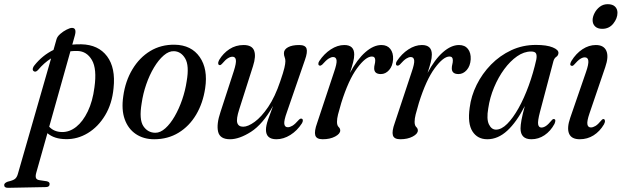

<svg xmlns="http://www.w3.org/2000/svg" viewBox="-123 -658 2976 919"><path d="M59 -323Q47 -310 37.5 -318Q32.5 -322 34 -330Q35.5 -338 42 -345.5Q80.5 -393.5 133 -419L147.5 -470Q151 -483 165.2 -495.5Q179.5 -508 195.8 -516.2Q212 -524.5 221.5 -524.5Q245 -524.5 235.5 -489L223 -444.5Q244 -446.5 266.5 -446Q348 -444 389.5 -388.5Q431 -333 420.5 -236Q413.5 -161.5 380.2 -106.2Q347 -51 297.5 -21Q248 9 192.5 8Q136.5 7.5 104 -20.5L50.5 169Q46 185 49.2 193.8Q52.5 202.5 66.5 204.5L100.5 209.5Q114.5 212.5 114.5 222.5Q114.5 237.5 96 237.5L-84 241Q-103 241.5 -103 227.5Q-103 218 -86 211.5Q-61 206 -51.5 198.5Q-42 191 -37.5 174.5L121.5 -378.5Q87.5 -357 59 -323ZM174 -26Q210 -25.5 242 -51Q274 -76.5 297.2 -124.8Q320.5 -173 329 -239.5Q341.5 -328.5 317 -370.5Q292.5 -412.5 248.5 -414Q231 -414.5 214 -412.5L112.5 -51.5Q135.5 -26.5 174 -26Z M713.5 -444Q793 -442.5 833 -385Q873 -327.5 859 -235.5Q848.5 -164.5 815.8 -109.2Q783 -54 731.8 -22.8Q680.5 8.5 615 8.5Q564.5 8.5 527.5 -16.2Q490.5 -41 474 -87Q457.5 -133 467 -197.5Q477 -270 510.8 -326.2Q544.5 -382.5 596.2 -413.8Q648 -445 713.5 -444ZM621 -22.5Q644.5 -22.5 668.5 -44Q692.5 -65.5 713.2 -101.5Q734 -137.5 749 -181.2Q764 -225 770.5 -269Q783.5 -344 763.5 -378Q743.5 -412 709.5 -413Q685.5 -414 660.8 -392.8Q636 -371.5 614.2 -335.2Q592.5 -299 577 -254.2Q561.5 -209.5 555 -163.5Q542 -86 563.2 -54.2Q584.5 -22.5 621 -22.5Z M1320.5 -90Q1326 -89 1326.5 -82.2Q1327 -75.5 1322 -67.5Q1299.5 -32.5 1266.8 -12Q1234 8.5 1200 8.5Q1150 8.5 1150 -37Q1150 -56.5 1160.2 -85.8Q1170.5 -115 1184 -151Q1134.5 -63 1078.5 -27.2Q1022.5 8.5 978 8.5Q929.5 8.5 921 -27.5Q912.5 -63.5 932.5 -122.5L996 -317.5Q1008.5 -356.5 1006 -371.5Q1003.5 -386.5 989.5 -386.5Q979.5 -386.5 967.8 -379.2Q956 -372 940 -353Q932 -344.5 927.5 -346.5Q922.5 -347 921.5 -353.8Q920.5 -360.5 926 -371Q945 -403 975.2 -422.8Q1005.5 -442.5 1043 -442.5Q1083 -442.5 1093.2 -416Q1103.5 -389.5 1088 -341.5L1022 -134.5Q1007 -88 1012.8 -69.8Q1018.5 -51.5 1041 -51.5Q1064 -51.5 1096 -74.8Q1128 -98 1160.8 -146.2Q1193.5 -194.5 1218.5 -269Q1233.5 -312.5 1238.2 -333Q1243 -353.5 1243 -365Q1243 -376 1239.5 -384.2Q1236 -392.5 1236 -403.5Q1236 -421 1255.5 -431.8Q1275 -442.5 1309 -442.5Q1338.5 -442.5 1344.2 -425.5Q1350 -408.5 1336.5 -371L1250.5 -122Q1235.5 -80.5 1237.8 -64.8Q1240 -49 1254.5 -49Q1264.5 -49 1276.8 -56.2Q1289 -63.5 1308 -85Q1315.5 -92 1320.5 -90Z M1407 -344Q1401.5 -345 1400.8 -351.2Q1400 -357.5 1405 -365.5Q1428 -400.5 1460.2 -421.5Q1492.5 -442.5 1525 -442.5Q1572.5 -442.5 1572.5 -397Q1572.5 -380.5 1567.2 -360Q1562 -339.5 1552 -309Q1586.5 -374 1625.8 -408.2Q1665 -442.5 1702.5 -442.5Q1730.5 -442.5 1745.2 -423.8Q1760 -405 1758.5 -374Q1756.5 -342 1739.5 -322.8Q1722.5 -303.5 1700 -303.5Q1668 -303.5 1668 -331Q1668 -341 1670.5 -350Q1673 -359 1673 -369.5Q1673 -387.5 1657 -387.5Q1627.5 -387.5 1586.2 -331.5Q1545 -275.5 1510.5 -165.5Q1500 -130.5 1495 -110.2Q1490 -90 1490 -75Q1490 -57.5 1497.8 -50.2Q1505.5 -43 1505.5 -33.5Q1505.5 -17.5 1481 -4.5Q1456.5 8.5 1421.5 8.5Q1391.5 8.5 1386 -10.5Q1380.5 -29.5 1395 -69.5L1475.5 -312Q1490 -353.5 1488 -369.2Q1486 -385 1471.5 -385Q1462 -385 1450 -377.5Q1438 -370 1419 -348.5Q1412 -342.5 1407 -344Z M1778.5 -344Q1773 -345 1772.2 -351.2Q1771.5 -357.5 1776.5 -365.5Q1799.5 -400.5 1831.8 -421.5Q1864 -442.5 1896.5 -442.5Q1944 -442.5 1944 -397Q1944 -380.5 1938.8 -360Q1933.5 -339.5 1923.5 -309Q1958 -374 1997.2 -408.2Q2036.5 -442.5 2074 -442.5Q2102 -442.5 2116.8 -423.8Q2131.5 -405 2130 -374Q2128 -342 2111 -322.8Q2094 -303.5 2071.5 -303.5Q2039.5 -303.5 2039.5 -331Q2039.5 -341 2042 -350Q2044.5 -359 2044.5 -369.5Q2044.5 -387.5 2028.5 -387.5Q1999 -387.5 1957.8 -331.5Q1916.5 -275.5 1882 -165.5Q1871.5 -130.5 1866.5 -110.2Q1861.5 -90 1861.5 -75Q1861.5 -57.5 1869.2 -50.2Q1877 -43 1877 -33.5Q1877 -17.5 1852.5 -4.5Q1828 8.5 1793 8.5Q1763 8.5 1757.5 -10.5Q1752 -29.5 1766.5 -69.5L1847 -312Q1861.5 -353.5 1859.5 -369.2Q1857.5 -385 1843 -385Q1833.5 -385 1821.5 -377.5Q1809.5 -370 1790.5 -348.5Q1783.5 -342.5 1778.5 -344Z M2461.5 -122Q2450 -78 2452.8 -62.8Q2455.5 -47.5 2468.5 -47.5Q2478.5 -47.5 2489.8 -54.8Q2501 -62 2517.5 -82Q2524 -90 2529.5 -88Q2540 -86 2531 -65Q2512 -30 2483.2 -10.8Q2454.5 8.5 2420.5 8.5Q2368.5 8.5 2368.5 -43.5Q2368.5 -58.5 2373 -83.5Q2377.5 -108.5 2389 -150.5Q2349.5 -73.5 2305 -32.5Q2260.5 8.5 2209.5 8.5Q2162.5 8.5 2138.5 -29Q2114.5 -66.5 2125 -142Q2132 -198.5 2158.5 -252Q2185 -305.5 2227.2 -348.8Q2269.5 -392 2324 -417.5Q2378.5 -443 2442 -443Q2494 -443 2522.5 -431.2Q2551 -419.5 2550 -404Q2549 -392 2539.5 -385.8Q2530 -379.5 2526 -365.5ZM2214 -139.5Q2205 -88 2217.2 -62.8Q2229.5 -37.5 2251 -37.5Q2277 -37.5 2304.8 -65.2Q2332.5 -93 2359 -140.2Q2385.5 -187.5 2407.5 -247.8Q2429.5 -308 2444 -373Q2447.5 -392 2442.8 -401.8Q2438 -411.5 2419 -411.5Q2385 -411.5 2352 -388.5Q2319 -365.5 2290.5 -326.8Q2262 -288 2241.8 -239.5Q2221.5 -191 2214 -139.5Z M2759.5 -520Q2737.5 -520 2725.5 -531.5Q2713.5 -543 2713.5 -561.5Q2713.5 -577.5 2722.8 -595.5Q2732 -613.5 2748.2 -625.8Q2764.5 -638 2785.5 -638Q2809 -638 2820.8 -626.5Q2832.5 -615 2832.5 -597Q2832.5 -570 2812.5 -545Q2792.5 -520 2759.5 -520ZM2698.5 -115Q2686 -78.5 2688.5 -63.2Q2691 -48 2705.5 -48Q2715 -48 2727 -55Q2739 -62 2755.5 -82Q2761.5 -89.5 2767 -88Q2771.5 -87 2772.5 -80.2Q2773.5 -73.5 2768 -63Q2748 -29 2718.2 -10.2Q2688.5 8.5 2652 8.5Q2612 8.5 2600.8 -18.5Q2589.5 -45.5 2606.5 -94.5L2682 -313.5Q2695 -351 2693 -367.2Q2691 -383.5 2676 -383.5Q2666 -383.5 2654.2 -376Q2642.5 -368.5 2624.5 -348Q2618 -341 2613 -343Q2600.5 -345.5 2612 -366Q2634 -402 2664.8 -422.2Q2695.5 -442.5 2729 -442.5Q2767 -442.5 2779.2 -414.8Q2791.5 -387 2774 -336.5Z"/></svg>

Font: Fraunces 144pt S050
Style: Italic
Weight: 400
Italic angle: -16°
Version: Version 1.000; ttfautohint (v1.8.3)